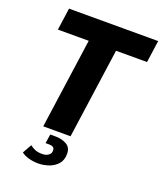

<svg xmlns="http://www.w3.org/2000/svg" viewBox="-160 -790 935 1103"><g transform="rotate(20 307.0 -238.0)"><path d="M161 0 238.5 -551H50L69 -686H614L595 -551H405.5L328 0ZM206 210.5Q177 210.5 149 203Q121 195.5 102.5 181L133.5 125.5Q145.5 135 163.2 143.2Q181 151.5 209.5 151.5Q223 151.5 234.8 147.2Q246.5 143 254 134.5Q261.5 126 261.5 112Q261.5 97.5 252.8 91.8Q244 86 228.5 86H206.5L215 30.5H249.5Q286 30.5 315 46.8Q344 63 344 102.5Q344 142 321.8 166Q299.5 190 267.8 200.2Q236 210.5 206 210.5Z"/></g></svg>

Font: Chivo Medium
Style: Italic
Weight: 500
Italic angle: -8.05°
Designer: Hector Gatti
Foundry: Omnibus-Type
Version: Version 2.002